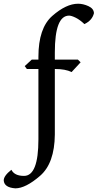

<svg xmlns="http://www.w3.org/2000/svg" viewBox="-110 -777 529 1040"><path d="M-26.9 243.2Q-87.4 238.8 -89.8 200.2Q-89.8 175.3 -48.3 142.6Q-31.7 175.8 20 175.8Q98.1 175.8 98.1 -22.5V-403.3H35.6L23.9 -418.9L62 -454.1H98.1V-469.7Q98.1 -625 173.3 -690.9Q248.5 -756.8 313 -756.8Q340.3 -756.8 369.1 -743.7Q397.9 -730.5 398.9 -705.6Q389.6 -666.5 347.2 -646.5Q322.8 -669.9 299.8 -681.2Q276.9 -692.4 264.2 -692.4Q187 -692.4 187 -493.2V-454.1H312L326.7 -439.5L277.8 -386.7Q244.6 -403.3 187 -403.3V-47.9Q185.5 107.4 107.2 175.3Q28.8 243.2 -26.9 243.2Z"/></svg>

Font: Kelvinch
Style: Regular
Weight: 400
Designer: Paul James MIller
Foundry: High-Logic / Made with FontCreator
Version: Version 3.30 September 23, 2016